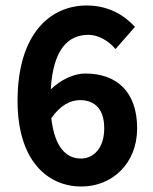

<svg xmlns="http://www.w3.org/2000/svg" viewBox="-20 -668 558 700"><path d="M277 12C388 12 480 -71 480 -200C480 -336 403 -400 291 -400C250 -400 202 -378 165 -342C174 -493 231 -541 303 -541C338 -541 377 -519 401 -489L472 -570C432 -614 374 -648 296 -648C165 -648 44 -547 44 -300C44 -85 151 12 277 12ZM167 -237C200 -285 238 -303 271 -303C327 -303 360 -269 360 -200C360 -129 322 -90 275 -90C220 -90 179 -133 167 -237Z"/></svg>

Font: Source Sans Pro SemBd
Style: Regular
Weight: 700
Designer: Paul D. Hunt
Foundry: Adobe Systems Incorporated
Version: Version 2.020;PS 2.0;hotconv 1.0.86;makeotf.lib2.5.63406